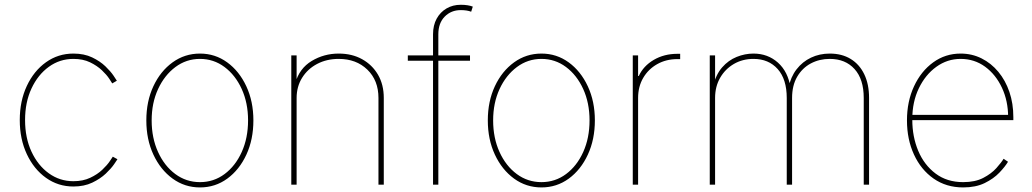

<svg xmlns="http://www.w3.org/2000/svg" viewBox="-20 -780 4360 811"><path d="M290 7.8Q225.6 7.8 174.3 -28.8Q123 -65.4 93.3 -128.9Q63.5 -192.4 63.5 -272.9Q63.5 -353.5 93.3 -417Q123 -480.5 174.3 -517.1Q225.6 -553.7 290 -553.7Q335.4 -553.7 369.1 -537.6Q402.8 -521.5 425.3 -499.8Q447.8 -478 459.7 -460.2Q471.7 -442.4 473.6 -439L454.1 -427.7Q452.1 -431.2 441.4 -447.5Q430.7 -463.9 410.4 -483.2Q390.1 -502.4 360.4 -516.8Q330.6 -531.2 290 -531.2Q232.4 -531.2 186.3 -497.8Q140.1 -464.4 113 -406.2Q85.9 -348.1 85.9 -272.9Q85.9 -197.8 113 -139.4Q140.1 -81.1 186.3 -47.9Q232.4 -14.6 290 -14.6Q330.6 -14.6 361.1 -29.1Q391.6 -43.5 412.1 -63Q432.6 -82.5 443.6 -98.9Q454.6 -115.2 456.5 -118.2L476.1 -107.4Q474.1 -104 461.9 -86.2Q449.7 -68.4 426.8 -46.6Q403.8 -24.9 369.6 -8.5Q335.4 7.8 290 7.8Z M824.7 11.7Q760.3 11.7 709 -25.6Q657.7 -63 627.9 -127Q598.1 -190.9 598.1 -271.5Q598.1 -352.1 627.9 -415.8Q657.7 -479.5 709 -516.6Q760.3 -553.7 824.7 -553.7Q888.7 -553.7 939.7 -516.6Q990.7 -479.5 1020.5 -415.5Q1050.3 -351.6 1050.3 -271.5Q1050.3 -190.9 1020.8 -127Q991.2 -63 940.2 -25.6Q889.2 11.7 824.7 11.7ZM824.7 -10.7Q882.8 -10.7 928.7 -44.9Q974.6 -79.1 1001.2 -138.2Q1027.8 -197.3 1027.8 -271.5Q1027.8 -345.2 1001 -404.1Q974.1 -462.9 928.2 -497.1Q882.3 -531.2 824.7 -531.2Q767.1 -531.2 720.9 -496.8Q674.8 -462.4 647.7 -403.8Q620.6 -345.2 620.6 -271.5Q620.6 -197.3 647.5 -138.2Q674.3 -79.1 720.5 -44.9Q766.6 -10.7 824.7 -10.7Z M1232.9 -366.2V0H1210.4V-545.9H1232.9V-428.7H1227.1Q1244.6 -491.2 1296.6 -522.5Q1348.6 -553.7 1410.6 -553.7Q1466.8 -553.7 1509.5 -530Q1552.2 -506.3 1576.7 -464.4Q1601.1 -422.4 1601.1 -366.2V0H1578.6V-366.2Q1578.6 -440.4 1531.7 -485.8Q1484.9 -531.2 1410.6 -531.2Q1359.9 -531.2 1319.6 -510Q1279.3 -488.8 1256.1 -451.4Q1232.9 -414.1 1232.9 -366.2Z M1965.3 -545.9V-523.4H1702.6V-545.9ZM1809.1 0V-634.8Q1809.1 -673.3 1824.5 -701.2Q1839.8 -729 1866.2 -744.4Q1892.6 -759.8 1926.3 -759.8Q1941.9 -759.8 1954.6 -757.8Q1967.3 -755.9 1977.1 -752L1970.2 -730.5Q1961.4 -733.9 1950.4 -735.6Q1939.5 -737.3 1926.3 -737.3Q1885.7 -737.3 1858.6 -710Q1831.5 -682.6 1831.5 -634.8V0Z M2267.1 11.7Q2202.6 11.7 2151.4 -25.6Q2100.1 -63 2070.3 -127Q2040.5 -190.9 2040.5 -271.5Q2040.5 -352.1 2070.3 -415.8Q2100.1 -479.5 2151.4 -516.6Q2202.6 -553.7 2267.1 -553.7Q2331.1 -553.7 2382.1 -516.6Q2433.1 -479.5 2462.9 -415.5Q2492.7 -351.6 2492.7 -271.5Q2492.7 -190.9 2463.1 -127Q2433.6 -63 2382.6 -25.6Q2331.5 11.7 2267.1 11.7ZM2267.1 -10.7Q2325.2 -10.7 2371.1 -44.9Q2417 -79.1 2443.6 -138.2Q2470.2 -197.3 2470.2 -271.5Q2470.2 -345.2 2443.4 -404.1Q2416.5 -462.9 2370.6 -497.1Q2324.7 -531.2 2267.1 -531.2Q2209.5 -531.2 2163.3 -496.8Q2117.2 -462.4 2090.1 -403.8Q2063 -345.2 2063 -271.5Q2063 -197.3 2089.8 -138.2Q2116.7 -79.1 2162.8 -44.9Q2209 -10.7 2267.1 -10.7Z M2652.8 0V-545.9H2675.3V-459H2678.2Q2697.8 -501.5 2741.5 -527.1Q2785.2 -552.7 2841.3 -552.7Q2845.7 -552.7 2847.2 -552.7Q2848.6 -552.7 2853 -552.7V-530.3Q2850.6 -530.3 2848.1 -530.3Q2845.7 -530.3 2841.3 -530.3Q2793.5 -530.3 2755.9 -509Q2718.3 -487.8 2696.8 -450.9Q2675.3 -414.1 2675.3 -366.2V0Z M2978 0V-545.9H3000.5V-417H2992.7Q3003.9 -465.3 3030.3 -495.4Q3056.6 -525.4 3091.6 -539.6Q3126.5 -553.7 3162.6 -553.7Q3223.1 -553.7 3265.9 -515.6Q3308.6 -477.5 3319.3 -409.2H3310.5Q3319.8 -455.1 3344.7 -487.3Q3369.6 -519.5 3405.8 -536.6Q3441.9 -553.7 3484.9 -553.7Q3536.1 -553.7 3573.2 -531Q3610.4 -508.3 3630.6 -466.3Q3650.9 -424.3 3650.9 -366.2V0H3628.4V-366.2Q3628.4 -445.3 3589.6 -488.3Q3550.8 -531.2 3484.9 -531.2Q3440.9 -531.2 3404.8 -512Q3368.7 -492.7 3347.2 -455.8Q3325.7 -418.9 3325.7 -366.2V0H3303.2V-366.2Q3303.2 -445.3 3264.9 -488.3Q3226.6 -531.2 3162.6 -531.2Q3116.7 -531.2 3080.1 -510Q3043.5 -488.8 3022 -451.7Q3000.5 -414.6 3000.5 -366.2V0Z M4048.3 11.7Q3977.1 11.7 3923.6 -25.6Q3870.1 -63 3840.6 -127.2Q3811 -191.4 3811 -271.5Q3811 -351.6 3840.8 -415.5Q3870.6 -479.5 3921.9 -516.6Q3973.1 -553.7 4037.6 -553.7Q4085.4 -553.7 4126 -533.4Q4166.5 -513.2 4196.8 -476.8Q4227.1 -440.4 4243.7 -391.6Q4260.3 -342.8 4260.3 -285.2V-272.5H3822.8V-294.9H4248L4238.3 -285.2Q4238.3 -353.5 4212.2 -409.4Q4186 -465.3 4140.9 -498.3Q4095.7 -531.2 4037.6 -531.2Q3981.4 -531.2 3935.1 -497.8Q3888.7 -464.4 3861.1 -407Q3833.5 -349.6 3833.5 -277.3V-274.4Q3833.5 -202.6 3858.6 -142.8Q3883.8 -83 3931.9 -46.9Q3980 -10.7 4048.3 -10.7Q4099.1 -10.7 4133.3 -28.6Q4167.5 -46.4 4188.5 -69.8Q4209.5 -93.3 4219.2 -109.4L4237.8 -96.7Q4225.6 -76.2 4201.4 -50.8Q4177.2 -25.4 4139.4 -6.8Q4101.6 11.7 4048.3 11.7Z"/></svg>

Font: Inter Thin
Style: Regular
Weight: 250
Designer: Rasmus Andersson
Foundry: rsms
Version: Version 4.001;git-66647c0bb